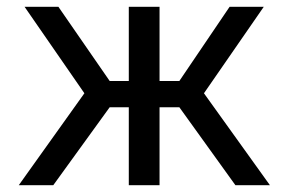

<svg xmlns="http://www.w3.org/2000/svg" viewBox="-20 -542 845 562"><path d="M35 0 227 -269 52 -522H151L301 -305H357V-522H447V-305H505L652 -522H752L577 -269L770 0H669L505 -228H447V0H357V-228H301L136 0Z"/></svg>

Font: Raleway-v4020 Medium
Style: Regular
Weight: 500
Designer: Matt McInerney, Pablo Impallari, Rodrigo Fuenzalida
Foundry: Matt McInerney, Pablo Impallari, Rodrigo Fuenzalida
Version: Version 4.020;PS 004.020;hotconv 1.0.88;makeotf.lib2.5.64775